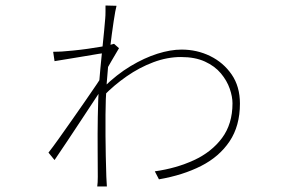

<svg xmlns="http://www.w3.org/2000/svg" viewBox="-20 -652 1040 697"><path d="M542 -30Q620 -41 684 -70.5Q748 -100 786 -151Q824 -202 824 -277Q824 -301 814 -330Q804 -359 782 -385.5Q760 -412 724 -428.5Q688 -445 637 -445Q587 -445 536.5 -426Q486 -407 440 -375Q394 -343 356 -304V-335Q404 -382 454 -412Q504 -442 551.5 -457Q599 -472 639 -472Q695 -472 743 -448.5Q791 -425 821 -381.5Q851 -338 851 -276Q851 -195 813.5 -139Q776 -83 710 -49.5Q644 -16 557 -1ZM362 -585Q363 -595 363 -611Q363 -627 363 -632L403 -631Q399 -617 392.5 -574Q386 -531 379 -472.5Q372 -414 367.5 -351.5Q363 -289 363 -236Q363 -196 363 -159Q363 -122 364 -86Q365 -50 366 -11Q367 -1 367 7.5Q367 16 368 25H333Q334 20 334.5 9.5Q335 -1 335 -10Q335 -49 334.5 -107Q334 -165 335 -227Q336 -289 339 -341Q341 -369 344.5 -404.5Q348 -440 351.5 -475.5Q355 -511 358 -540Q361 -569 362 -585ZM369 -461Q360 -460 338 -456.5Q316 -453 287.5 -448Q259 -443 230 -438.5Q201 -434 178 -430L173 -464Q184 -464 192.5 -464.5Q201 -465 205 -465Q220 -466 245.5 -468.5Q271 -471 299.5 -475Q328 -479 353.5 -483.5Q379 -488 394 -493L412 -477Q402 -460 385.5 -432Q369 -404 358 -384L356 -339Q341 -316 319 -283Q297 -250 272.5 -212.5Q248 -175 223.5 -138.5Q199 -102 178 -71L156 -98Q171 -117 193 -148Q215 -179 240 -214.5Q265 -250 288.5 -284Q312 -318 330 -344.5Q348 -371 355 -384L357 -433Z"/></svg>

Font: Noto Sans HK Thin
Style: Regular
Weight: 100
Designer: Ryoko NISHIZUKA 西塚涼子 (kana, bopomofo & ideographs); Paul D. Hunt (Latin, Greek & Cyrillic); Sandoll Communications 산돌커뮤니
Foundry: Adobe
Version: Version 2.004-H2;hotconv 1.0.118;makeotfexe 2.5.65603